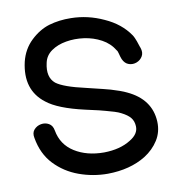

<svg xmlns="http://www.w3.org/2000/svg" viewBox="-82 -798 814 879"><g transform="rotate(-10 325.5 -358.5)"><path d="M349 7Q453 6 526 -39Q567 -65 591 -103Q615 -141 613 -189Q608 -294 500 -344Q488 -350 468.5 -357Q449 -364 428.5 -370Q408 -376 394 -379L320 -397Q217 -420 183 -446Q146 -477 161 -542Q168 -575 196.5 -595Q225 -615 265.5 -622Q306 -629 349 -623Q392 -617 429 -597Q466 -577 487 -542Q491 -538 494 -525Q497 -512 502 -499Q512 -477 530.5 -471Q549 -465 567 -472Q585 -479 594.5 -495.5Q604 -512 596 -535L594 -540Q593 -545 590 -552L585 -567Q582 -575 578.5 -583Q575 -591 571 -597Q531 -656 457 -689Q384 -723 305 -724Q251 -725 203 -711Q157 -697 117 -659Q77 -621 63 -564Q34 -437 123 -369Q174 -328 297 -300L359 -286Q370 -283 389.5 -278Q409 -273 428 -267Q447 -261 458 -255Q486 -241 499 -225Q512 -209 513 -185Q515 -149 473 -124Q424 -93 349 -92Q269 -92 212.5 -127.5Q156 -163 144 -230Q140 -254 123 -263.5Q106 -273 86.5 -269.5Q67 -266 54 -251.5Q41 -237 46 -213Q59 -137 105 -88.5Q151 -40 215.5 -16.5Q280 7 349 7Z"/></g></svg>

Font: Balsamiq Sans
Style: Regular
Weight: 400
Designer: Michael Angeles
Foundry: Balsamiq SRL
Version: Version 1.020; ttfautohint (v1.8.4.7-5d5b);gftools[0.9.26]